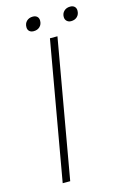

<svg xmlns="http://www.w3.org/2000/svg" viewBox="-125 -881 609 938"><g transform="rotate(-15 179.5 -412.0)"><path d="M194 -700H232L109 0H71ZM97 -782Q97 -801 109 -812.5Q121 -824 140 -824Q154 -824 162 -816.5Q170 -809 170 -796Q170 -777 158 -765.5Q146 -754 127 -754Q113 -754 105 -761.5Q97 -769 97 -782ZM286 -783Q286 -801 298 -812.5Q310 -824 329 -824Q343 -824 351 -816.5Q359 -809 359 -796Q359 -777 347 -765.5Q335 -754 316 -754Q303 -754 294.5 -762Q286 -770 286 -783Z"/></g></svg>

Font: Sarabun Thin
Style: Italic
Weight: 250
Italic angle: -10°
Designer: Suppakit Chalermlarp | Katatrad Co.,Ltd.
Foundry: Cadson Demak Co.,Ltd.
Version: Version 1.000; ttfautohint (v1.6)